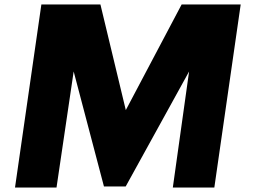

<svg xmlns="http://www.w3.org/2000/svg" viewBox="-20 -845 1152 865"><path d="M546.3 -5 831.9 -523 758.6 0H945.6L1064.4 -825H798.4L546.8 -349L432.4 -825H166.4L47.6 0H234.6L311.9 -523L448.3 -5Z"/></svg>

Font: Hussar Paneuropjskich
Style: UpCsObl
Weight: 400
Designer: Mew Too, Robert Jablonski
Foundry: Cannot Into Space Fonts
Version: Version 1